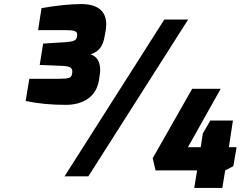

<svg xmlns="http://www.w3.org/2000/svg" viewBox="-20 -866 1194 943"><path d="M787 -770H904L414 0H297ZM948 -29H744L730 -89L924 -430H1064L903 -143H966L976 -210L1013 -274H1124L1104 -143H1142L1126 -50L1086 -29L1072 57H934ZM106 -370 124 -479H268Q306 -479 318.5 -483.5Q331 -488 333 -500L335 -510V-517Q335 -540 293 -542L175 -547L192 -652L304 -659Q330 -661 342.5 -666Q355 -671 357 -682L359 -693V-698Q359 -709 346.5 -713.5Q334 -718 303 -718H167L184 -826Q297 -846 380 -846Q438 -846 469.5 -821.5Q501 -797 502 -748Q502 -741 500 -721L494 -689Q489 -655 473.5 -632.5Q458 -610 425 -599Q472 -584 472 -521Q472 -507 469 -492L466 -471Q456 -413 413 -382Q370 -351 302 -351Q196 -351 106 -370Z"/></svg>

Font: Exo ExtraBold
Style: Italic
Weight: 800
Italic angle: -9°
Designer: Natanael Gama
Foundry: Natanael Gama
Version: Version 1.500; ttfautohint (v1.6)